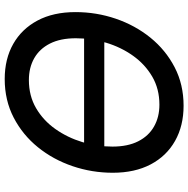

<svg xmlns="http://www.w3.org/2000/svg" viewBox="-12 -766 788 803"><g transform="rotate(-90 381.5 -364.0)"><path d="M643.6 -405.8 637.7 -321.3H147.5L153.3 -405.8ZM341.3 10.3Q257.3 10.3 194.1 -25.4Q130.9 -61 95.9 -127.4Q61 -193.8 61 -285.6Q61 -373 88.6 -454.1Q116.2 -535.2 167.7 -598.9Q219.2 -662.6 291.5 -700.2Q363.8 -737.8 453.1 -737.8Q537.1 -737.8 599.9 -702.1Q662.6 -666.5 697.8 -600.3Q732.9 -534.2 732.9 -441.9Q732.9 -354.5 705.3 -273.4Q677.7 -192.4 626 -128.4Q574.2 -64.5 502.2 -27.1Q430.2 10.3 341.3 10.3ZM345.7 -90.8Q411.6 -90.8 463.1 -120.8Q514.6 -150.9 550.5 -201.4Q586.4 -252 605 -314.2Q623.5 -376.5 623.5 -440.4Q623.5 -504.9 601.3 -548.6Q579.1 -592.3 539.8 -614.5Q500.5 -636.7 448.7 -636.7Q382.8 -636.7 331.3 -606.7Q279.8 -576.7 243.9 -525.9Q208 -475.1 189.2 -413.1Q170.4 -351.1 170.4 -287.1Q170.4 -223.1 192.6 -179.4Q214.8 -135.7 254.4 -113.3Q293.9 -90.8 345.7 -90.8Z"/></g></svg>

Font: Inter 18pt Medium
Style: Italic
Weight: 500
Italic angle: -9.3988°
Designer: Rasmus Andersson
Foundry: rsms
Version: Version 4.001;git-66647c0bb